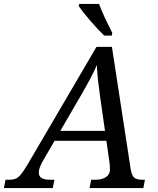

<svg xmlns="http://www.w3.org/2000/svg" viewBox="-76 -951 801 971"><path d="M-56 0 -48 -42H-29Q-9 -42 4.5 -48Q18 -54 31.5 -71Q45 -88 64 -120L412 -714H490L585 -95Q590 -64 602.5 -53Q615 -42 644 -42H657L649 0H377L385 -42H408Q440 -42 460 -55.5Q480 -69 480 -93Q480 -101 479.5 -110.5Q479 -120 478 -127L462 -239H200L139 -134Q120 -99 120 -78Q120 -42 176 -42H199L191 0ZM336 -473 229 -289H455L430 -464Q424 -508 419.5 -547Q415 -586 414 -622Q398 -586 380.5 -553Q363 -520 336 -473ZM451 -771Q419 -802 382 -844.5Q345 -887 322 -921L325 -931H425Q436 -900 456 -857.5Q476 -815 492 -784L489 -771Z"/></svg>

Font: NotoSerif-Italic
Style: Regular
Weight: 400
Italic angle: -12°
Designer: Monotype Design Team
Foundry: Monotype Imaging Inc.
Version: Version 2.007; ttfautohint (v1.8) -l 8 -r 50 -G 200 -x 14 -D